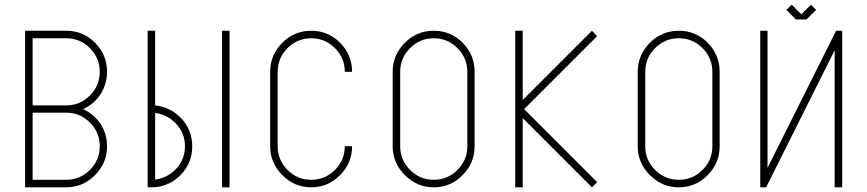

<svg xmlns="http://www.w3.org/2000/svg" viewBox="-20 -798 3694 818"><path d="M408 -271Q436 -227 436 -175Q436 -103 385 -52Q334 0 262 0H87V-667H262Q334 -667 385 -616Q436 -564 436 -492Q436 -440 408 -396Q380 -354 334 -333Q380 -312 408 -271ZM119 -349H262Q321 -349 363 -391Q405 -433 405 -492Q405 -551 363 -593Q321 -635 262 -635H119ZM262 -32Q321 -32 363 -74Q405 -116 405 -175Q405 -234 363 -276Q321 -318 262 -318H119V-32Z M958 0H926V-667H958ZM625 0H609V-667H641V-349Q709 -341 754 -292Q799 -243 799 -175Q799 -102 748 -51Q697 0 625 0ZM641 -33Q695 -40 731.5 -80Q768 -120 768 -175Q768 -230 731.5 -269.5Q695 -309 641 -317Z M1183 -52Q1131 -103 1131 -175V-492Q1131 -564 1183 -616Q1234 -667 1306 -667Q1378 -667 1429 -616Q1480 -564 1480 -492H1449Q1449 -551 1407 -593Q1365 -635 1306 -635Q1247 -635 1205 -593Q1163 -551 1163 -492V-175Q1163 -116 1205 -74Q1247 -32 1306 -32Q1365 -32 1407 -74Q1449 -116 1449 -175H1480Q1480 -103 1429 -52Q1378 0 1306 0Q1234 0 1183 -52Z M1951 -616Q2002 -564 2002 -492V-175Q2002 -103 1951 -52Q1900 0 1828 0Q1756 0 1705 -52Q1653 -103 1653 -175V-492Q1653 -564 1705 -616Q1756 -667 1828 -667Q1900 -667 1951 -616ZM1971 -492Q1971 -551 1929 -593Q1887 -635 1828 -635Q1769 -635 1727 -593Q1685 -551 1685 -492V-175Q1685 -116 1727 -74Q1769 -32 1828 -32Q1887 -32 1929 -74Q1971 -116 1971 -175Z M2213 -333 2524 -22 2502 0 2207 -295V0H2175V-667H2207V-372L2502 -667L2524 -644Z M2995 -616Q3046 -564 3046 -492V-175Q3046 -103 2995 -52Q2944 0 2872 0Q2800 0 2749 -52Q2697 -103 2697 -175V-492Q2697 -564 2749 -616Q2800 -667 2872 -667Q2944 -667 2995 -616ZM3015 -492Q3015 -551 2973 -593Q2931 -635 2872 -635Q2813 -635 2771 -593Q2729 -551 2729 -492V-175Q2729 -116 2771 -74Q2813 -32 2872 -32Q2931 -32 2973 -74Q3015 -116 3015 -175Z M3250 -667V-83L3542 -667H3568V0H3536V-584L3244 0H3219V-667ZM3416 -715H3371L3330 -756L3353 -778L3394 -737L3435 -778L3457 -756Z"/></svg>

Font: Zector
Style: Regular
Weight: 400
Designer: GGBot
Version: 0.72